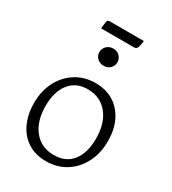

<svg xmlns="http://www.w3.org/2000/svg" viewBox="-195 -978 910 1016"><g transform="rotate(30 260.0 -470.0)"><path d="M248 -65Q184 -65 137.5 -94.5Q91 -124 66 -177Q41 -230 40 -298Q40 -374 69.5 -431.5Q99 -489 151.5 -522Q204 -555 271 -555Q335 -555 381.5 -526Q428 -497 454 -445Q480 -393 480 -324Q481 -248 451 -189.5Q421 -131 368.5 -98Q316 -65 248 -65ZM268 -114Q341 -114 380 -164Q419 -214 419 -301Q419 -395 373.5 -450.5Q328 -506 252 -506Q180 -506 140.5 -455.5Q101 -405 101 -319Q101 -225 146 -169.5Q191 -114 268 -114ZM261 -655Q237 -655 221 -670Q205 -685 205 -706Q205 -729 221 -744.5Q237 -760 261 -760Q284 -760 299.5 -744.5Q315 -729 315 -706Q315 -685 299.5 -670Q284 -655 261 -655ZM155 -860Q157 -875 170 -875H380L375 -845Q373 -833 367.5 -826.5Q362 -820 350 -820H150Z"/></g></svg>

Font: Gowun Batang
Style: Regular
Weight: 400
Designer: Yanghee Ryu
Foundry: Yanghee Ryu
Version: Version 2.000